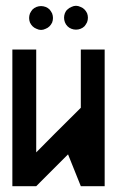

<svg xmlns="http://www.w3.org/2000/svg" viewBox="-20 -640 399 660"><path d="M339.8 0H257.8Q243.2 -37.1 213.9 -109.4L104.5 0H22.5V-469.7H104.5V-116.2Q155.3 -168 257.8 -269.5V-469.7H339.8ZM136.7 -541Q128.9 -537.1 121.1 -537.1Q113.3 -537.1 105.5 -541Q97.7 -543.9 91.8 -549.8Q86.9 -554.7 83 -562.5Q80.1 -570.3 80.1 -578.1Q80.1 -585.9 83 -593.8Q86.9 -601.6 91.8 -607.4Q97.7 -613.3 105.5 -616.2Q113.3 -619.1 121.1 -619.1Q128.9 -619.1 136.7 -616.2Q144.5 -613.3 150.4 -607.4Q155.3 -601.6 159.2 -593.8Q162.1 -585.9 162.1 -578.1Q162.1 -570.3 159.2 -562.5Q155.3 -554.7 150.4 -549.8Q144.5 -543.9 136.7 -541ZM256.8 -541Q249 -538.1 241.2 -538.1Q233.4 -538.1 225.6 -541Q217.8 -543.9 211.9 -549.8Q206.1 -555.7 203.1 -563.5Q200.2 -571.3 200.2 -579.1Q200.2 -586.9 203.1 -594.7Q206.1 -602.5 211.9 -607.4Q217.8 -613.3 225.6 -616.2Q233.4 -620.1 241.2 -620.1Q249 -620.1 256.8 -616.2Q264.6 -613.3 270.5 -607.4Q275.4 -602.5 279.3 -594.7Q282.2 -586.9 282.2 -579.1Q282.2 -571.3 279.3 -563.5Q275.4 -555.7 270.5 -549.8Q264.6 -543.9 256.8 -541Z"/></svg>

Font: mr_KirucoupageG
Style: Regular
Weight: 400
Designer: Jan Henkel
Version: Version 1.00 May 25, 2020, initial release